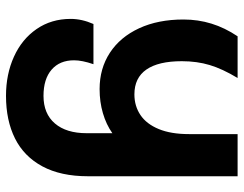

<svg xmlns="http://www.w3.org/2000/svg" viewBox="-106 -484 812 640"><g transform="rotate(90 300.0 -164.0)"><path d="M43 6.5Q43 -31 60 -69.5H194Q181 -31.5 181 -5Q181 43 212.2 70Q243.5 97 299.5 97Q359 97 391.5 59Q424 21 424 -47V-132.5Q395 -112 357.2 -101Q319.5 -90 277 -90Q208.5 -90 156 -124.2Q103.5 -158.5 74.2 -221.8Q45 -285 45 -369.5Q45 -418.5 58.8 -463Q72.5 -507.5 101 -550H240Q209.5 -499.5 196.8 -457Q184 -414.5 184 -364Q184 -286 211.8 -246Q239.5 -206 294.5 -206Q333.5 -206 363.5 -226.2Q393.5 -246.5 410.2 -287.2Q427 -328 427 -388V-550H567.5V-51Q567.5 39.5 534.5 100.8Q501.5 162 441.5 192Q381.5 222 299.5 222Q227.5 222 169 195.5Q110.5 169 76.8 120Q43 71 43 6.5Z"/></g></svg>

Font: JuliaMono ExtraBold
Style: Regular
Weight: 800
Monospace: yes
Designer: cormullion
Foundry: corm
Version: Version 0.055; ttfautohint (v1.8.4)